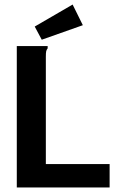

<svg xmlns="http://www.w3.org/2000/svg" viewBox="-20 -826 540 846"><path d="M54 -623H181H190V-613Q185 -607 183.5 -600Q182 -593 182 -576V-103H463V0H54ZM164 -651 133 -709 300 -806 345 -715Z"/></svg>

Font: Inconsolata ExtraBold
Style: Regular
Weight: 800
Designer: Raph Levien, Cyreal, Brenton Simpson
Foundry: Raph Levien, Cyreal, Google
Version: Version 3.001